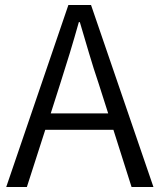

<svg xmlns="http://www.w3.org/2000/svg" viewBox="-20 -752 642 772"><path d="M5 0 255 -732H346L597 0H509L436 -230H162L88 0ZM184 -296H415L377 -415Q356 -477 338 -538Q320 -599 301 -663H297Q279 -599 260.5 -538Q242 -477 222 -415Z"/></svg>

Font: Source Han Sans SC Normal
Style: Regular
Weight: 350
Designer: Ryoko NISHIZUKA 西塚涼子 (kana, bopomofo & ideographs); Paul D. Hunt (Latin, Greek & Cyrillic); Sandoll Communications 산돌커뮤니
Foundry: Adobe
Version: Version 2.004;hotconv 1.0.118;makeotfexe 2.5.65603